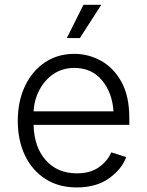

<svg xmlns="http://www.w3.org/2000/svg" viewBox="-20 -781 620 812"><path d="M304.7 11.7Q228 11.7 172.1 -24.2Q116.2 -60.1 85.7 -123.5Q55.2 -187 55.2 -269.5Q55.2 -352.1 85.2 -416Q115.2 -480 169.2 -516.6Q223.1 -553.2 294.4 -553.2Q354 -553.2 407.2 -523.9Q460.4 -494.6 493.7 -434.6Q526.9 -374.5 526.9 -281.7V-252.9H122.1Q124 -159.7 173.3 -103.8Q222.7 -47.9 305.2 -47.9Q362.3 -47.9 398.9 -74.2Q435.5 -100.6 450.7 -136.7L513.7 -116.7Q495.1 -65.4 441.2 -26.9Q387.2 11.7 304.7 11.7ZM122.1 -310.1H460Q454.6 -389.6 411.1 -441.7Q367.7 -493.7 294.4 -493.7Q245.1 -493.7 207.5 -468.8Q169.9 -443.8 147.5 -402.1Q125 -360.4 122.1 -310.1ZM262.7 -620.1 333 -760.7H408.2L317.9 -620.1Z"/></svg>

Font: Inter Light
Style: Regular
Weight: 300
Designer: Rasmus Andersson
Foundry: rsms
Version: Version 4.000;git-a52131595